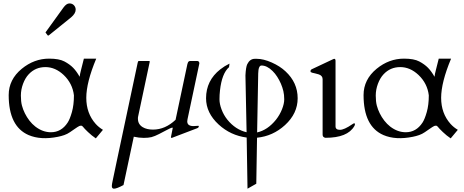

<svg xmlns="http://www.w3.org/2000/svg" viewBox="-20 -799 2734 1131"><path d="M546.9 -453.6Q488.3 -313.5 488.3 -222.7Q488.3 -131.3 543.5 -69.3Q562 -48.8 586.4 -34.2L544.4 16.1Q520.5 0 498.3 -21.2Q476.1 -42.5 470.2 -50.5Q464.4 -58.6 458.3 -58.6Q452.1 -58.6 447.8 -56.9Q443.4 -55.2 436.3 -50.5Q429.2 -45.9 418.2 -38.3Q407.2 -30.8 392.1 -20.3Q377 -9.8 358.9 -3.4Q340.8 2.9 321.3 6.8Q220.2 27.3 148.4 -3.4Q31.2 -54.2 31.2 -238.8Q31.2 -330.6 108.4 -394Q181.2 -453.6 269.5 -453.6Q328.1 -453.6 359.4 -437Q390.6 -420.4 410.9 -399.7Q431.2 -378.9 449.2 -346.7Q450.7 -361.8 457.5 -387.7Q470.7 -437 474.1 -453.6ZM188.5 -53.2Q231.9 -20 279.8 -20Q341.3 -20 378.4 -76.7Q391.6 -96.7 403.6 -138.7Q415.5 -180.7 415.5 -237.3Q407.2 -307.6 355 -357.4Q305.7 -403.8 247.6 -403.8Q188.5 -403.8 148.9 -361.3Q128.4 -339.4 115.7 -305.2Q103 -271 103 -236.1Q103 -201.2 109.1 -177.7Q115.2 -154.3 126.5 -131.6Q137.7 -108.9 153.3 -88.6Q168.9 -68.4 188.5 -53.2ZM250 -605Q248 -606.9 248 -607.9Q248 -608.9 250 -610.8L354 -754.9Q371.6 -778.8 388.7 -778.8Q405.8 -778.8 415.8 -767.8Q425.8 -756.8 425.8 -742.2Q425.8 -719.7 398.9 -696.8L267.6 -590.8Q265.1 -589.4 263.7 -589.4Q262.2 -589.4 260.7 -590.8Z M872.1 8.8Q853.5 13.2 826.4 13.2Q799.3 13.2 768.1 6.3L707.5 291Q667.5 312.5 651.4 312.5Q638.7 312.5 638.7 296.4Q638.7 288.1 644 263.7Q657.7 200.2 668 149.4L791 -429.2Q792.5 -436 793.7 -437.7Q794.9 -439.5 799.3 -439.5H857.4Q862.3 -439.5 862.3 -436.8Q862.3 -434.1 860.8 -429.2L793.5 -112.3Q792.5 -108.9 792.5 -105.5V-99.6Q792.5 -66.9 820.8 -49.8Q844.7 -35.6 881.3 -35.6Q953.1 -35.6 1014.2 -93.3L1083.5 -419.9Q1084 -421.4 1085 -424.8Q1085.9 -428.2 1087.4 -431.6Q1091.8 -439.5 1099.1 -439.5H1143.6Q1154.3 -438 1154.3 -425.3L1084.5 -96.2Q1083 -89.4 1083 -84Q1083 -56.2 1120.1 -56.2L1148.9 -58.1Q1150.9 -58.1 1150.9 -54.2Q1150.9 -47.4 1141.1 -43.5L1000 10.3Q994.1 13.2 990.5 13.2Q986.8 13.2 986.8 9.5Q986.8 5.9 997.6 -45.4Q997.6 -47.9 991.5 -46.6Q985.4 -45.4 957.8 -30.8Q930.2 -16.1 917 -9.5Q903.8 -2.9 893.3 1.5Q882.8 5.9 872.1 8.8Z M1433.1 11.2Q1338.4 -1 1268.1 -65.4Q1193.8 -133.8 1193.8 -220.2Q1193.8 -324.7 1277.8 -390.6Q1302.7 -410.2 1332 -424.3L1329.1 -403.3Q1287.1 -366.7 1275.9 -266.6Q1272.9 -240.7 1272.9 -213.6Q1272.9 -186.5 1285.2 -154.1Q1297.4 -121.6 1318.8 -94.7Q1366.7 -35.2 1432.6 -20L1425.8 -354.5Q1428.2 -403.8 1436.5 -420.9Q1452.1 -452.6 1481.4 -452.6H1491.7Q1531.7 -452.6 1580.6 -430.9Q1629.4 -409.2 1661.6 -378.9Q1733.4 -312.5 1733.4 -220.2Q1733.4 -130.4 1658.7 -62Q1587.4 2.9 1494.1 12.2L1489.7 283.2L1438 312.5ZM1585.4 -380.9Q1552.7 -413.1 1520.5 -413.1Q1502 -413.1 1501 -365.7L1494.6 -19Q1556.6 -32.7 1606 -94.2Q1627.9 -122.1 1641.1 -155Q1654.3 -188 1654.3 -214.1Q1654.3 -240.2 1649.2 -262.2Q1644 -284.2 1634.8 -305.7Q1625.5 -327.1 1613 -346.7Q1600.6 -366.2 1585.4 -380.9Z M2054.2 -66.4Q2063 -72.8 2066.9 -72.8Q2070.8 -72.8 2070.8 -66.4Q2070.8 -62 2066.9 -55.7Q2027.3 12.7 1897.5 12.7Q1892.6 12.7 1886.5 8.3Q1880.4 3.9 1880.4 -7.3V-332.5Q1880.4 -353 1857.9 -360.8Q1848.1 -364.3 1836.9 -366.5Q1825.7 -368.7 1819.1 -370.6Q1812.5 -372.6 1810.8 -374.3Q1809.1 -376 1809.1 -379.9Q1809.1 -387.2 1816.4 -391.1L1940.9 -449.7Q1946.8 -452.6 1948.2 -452.6Q1956.5 -452.6 1956.5 -440.9V-54.7Q1956.5 -34.2 1982.4 -34.2Q2007.3 -34.2 2054.2 -66.4Z M2637.2 -453.6Q2578.6 -313.5 2578.6 -222.7Q2578.6 -131.3 2633.8 -69.3Q2652.3 -48.8 2676.8 -34.2L2634.8 16.1Q2610.8 0 2588.6 -21.2Q2566.4 -42.5 2560.5 -50.5Q2554.7 -58.6 2548.6 -58.6Q2542.5 -58.6 2538.1 -56.9Q2533.7 -55.2 2526.6 -50.5Q2519.5 -45.9 2508.5 -38.3Q2497.6 -30.8 2482.4 -20.3Q2467.3 -9.8 2449.2 -3.4Q2431.2 2.9 2411.6 6.8Q2310.5 27.3 2238.8 -3.4Q2121.6 -54.2 2121.6 -238.8Q2121.6 -330.6 2198.7 -394Q2271.5 -453.6 2359.9 -453.6Q2418.5 -453.6 2449.7 -437Q2481 -420.4 2501.2 -399.7Q2521.5 -378.9 2539.6 -346.7Q2541 -361.8 2547.9 -387.7Q2561 -437 2564.5 -453.6ZM2278.8 -53.2Q2322.3 -20 2370.1 -20Q2431.6 -20 2468.8 -76.7Q2481.9 -96.7 2493.9 -138.7Q2505.9 -180.7 2505.9 -237.3Q2497.6 -307.6 2445.3 -357.4Q2396 -403.8 2337.9 -403.8Q2278.8 -403.8 2239.3 -361.3Q2218.8 -339.4 2206.1 -305.2Q2193.4 -271 2193.4 -236.1Q2193.4 -201.2 2199.5 -177.7Q2205.6 -154.3 2216.8 -131.6Q2228 -108.9 2243.7 -88.6Q2259.3 -68.4 2278.8 -53.2Z"/></svg>

Font: Cardo-Italic
Style: Italic
Weight: 400
Italic angle: -12°
Designer: David J. Perry
Foundry: David J. Perry
Version: Version 0.991